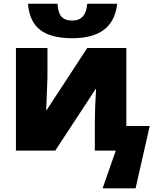

<svg xmlns="http://www.w3.org/2000/svg" viewBox="-20 -812 833 1035"><path d="M235.8 -553.2V-414.1Q235.8 -402.3 235.6 -388.7Q235.4 -375 229 -214.8L450.2 -553.2H661.1V-132.8H787.1L710.9 203.1H533.2L604 0H491.2V-149.9Q491.2 -228.5 498 -335.9L277.8 0H65.9V-553.2ZM370.1 -606Q253.4 -606 195.6 -651.4Q137.7 -696.8 130.9 -792H290Q292.5 -744.1 311 -722.7Q329.6 -701.2 370.1 -701.2Q443.4 -701.2 450.2 -792H611.8Q591.8 -606 370.1 -606Z"/></svg>

Font: Black Ops One [rus by aLiNcE]
Style: Regular
Weight: 400
Designer: James Grieshaber
Foundry: James Grieshaber
Version: Version 1.002;May 25, 2024;FontCreator 13.0.0.2680 64-bit